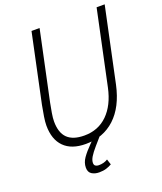

<svg xmlns="http://www.w3.org/2000/svg" viewBox="-162 -814 945 1117"><g transform="rotate(-20 310.5 -256.0)"><path d="M241 16Q153 16 107 -30.5Q61 -77 61 -163Q61 -185 66 -217Q71 -249 78 -285L168 -710H218L127 -281Q121 -251 116 -221Q111 -191 111 -170Q111 -100 145.5 -66.5Q180 -33 250 -33Q336 -33 393.5 -89.5Q451 -146 473 -248L571 -710H621L523 -248Q495 -119 422 -51.5Q349 16 241 16ZM258 198Q231 198 212 186Q193 174 193 146Q193 115 212.5 87Q232 59 265 26L303 -13L332 0L291 47Q265 77 253 97Q241 117 241 134Q241 147 249 152.5Q257 158 269 158Q302 158 325 143L336 177Q321 186 302 192Q283 198 258 198Z"/></g></svg>

Font: Geist Mono ExtraLight
Style: Italic
Weight: 200
Italic angle: -12°
Monospace: yes
Designer: Basement.studio, Andrés Briganti, Mateo Zaragoza
Foundry: Basement.studio, Vercel, Andrés Briganti, Guido Ferreyra, Mateo Zaragoza
Version: Version 1.500; ttfautohint (v1.8.4.7-5d5b)